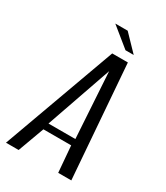

<svg xmlns="http://www.w3.org/2000/svg" viewBox="-203 -793 752 870"><g transform="rotate(30 173.5 -357.5)"><path d="M-23.5 0 191.1 -591H273L318.3 0H249.7L238.3 -137.3H93L42.7 0ZM99.8 -171.5H240.5L219.2 -514.4ZM236 -633.6 135.5 -715.2H200.3L279 -633.6Z"/></g></svg>

Font: Alumni Sans Thin
Style: Italic
Weight: 100
Italic angle: -8°
Designer: Robert E. Leuschke
Foundry: Robert E. Leuschke
Version: Version 1.016